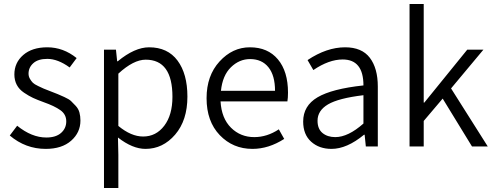

<svg xmlns="http://www.w3.org/2000/svg" viewBox="-20 -734 2474 962"><path d="M209 12Q108 12 29 -55L66 -104Q139 -45 212 -45Q260 -45 286 -68Q312 -91 312 -126Q312 -161 282.5 -182Q253 -203 199 -222Q166 -234 145.5 -243.5Q125 -253 100.5 -269.5Q76 -286 64 -309Q52 -332 52 -361Q52 -420 96.5 -458.5Q141 -497 217 -497Q297 -497 364 -443L329 -396Q270 -439 217 -439Q171 -439 147 -417.5Q123 -396 123 -365Q123 -351 130 -339Q137 -327 144.5 -319.5Q152 -312 171 -303Q190 -294 199 -290Q208 -286 232 -277Q260 -266 269 -262.5Q278 -259 302 -248Q326 -237 335.5 -228Q345 -219 359 -204Q373 -189 378 -170.5Q383 -152 383 -130Q383 -70 336.5 -29Q290 12 209 12Z M501 208V-485H561L567 -427H570Q655 -497 727 -497Q820 -497 869.5 -430.5Q919 -364 919 -250Q919 -131 857.5 -59.5Q796 12 709 12Q644 12 571 -45L573 41V208ZM697 -50Q762 -50 803 -104Q844 -158 844 -249Q844 -435 710 -435Q649 -435 573 -365V-103Q637 -50 697 -50Z M1423 -270Q1423 -244 1420 -226H1085Q1090 -141 1137.5 -94Q1185 -47 1254 -47Q1318 -47 1377 -86L1404 -38Q1326 12 1245 12Q1147 12 1081 -57Q1015 -126 1015 -242Q1015 -355 1080 -426Q1145 -497 1232 -497Q1322 -497 1372.5 -436.5Q1423 -376 1423 -270ZM1087 -279H1358Q1358 -356 1325 -397Q1292 -438 1233 -438Q1179 -438 1137 -397Q1095 -356 1087 -279Z M1641 12Q1579 12 1539 -24Q1499 -60 1499 -125Q1499 -204 1571 -246.5Q1643 -289 1801 -306Q1801 -436 1697 -436Q1628 -436 1550 -383L1521 -433Q1617 -497 1709 -497Q1793 -497 1833 -444.5Q1873 -392 1873 -300V0H1813L1807 -59H1804Q1718 12 1641 12ZM1660 -47Q1724 -47 1801 -115V-257Q1676 -242 1623.5 -211Q1571 -180 1571 -129Q1571 -88 1596 -67.5Q1621 -47 1660 -47Z M2032 0V-714H2103V-220H2106L2321 -485H2402L2240 -291L2424 0H2345L2198 -240L2103 -128V0Z"/></svg>

Font: Assistant
Style: Regular
Weight: 400
Designer: Hebrew By Ben Nathan, Latin by Paul Hunt
Version: Version 2.001;PS 002.001;hotconv 1.0.88;makeotf.lib2.5.64775